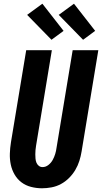

<svg xmlns="http://www.w3.org/2000/svg" viewBox="-20 -1005 549 1033"><path d="M206 8Q176 8 147 0.5Q118 -7 95.5 -24Q73 -41 58.5 -66Q44 -91 38 -119.5Q32 -148 33 -178.5Q34 -209 39 -240L121 -735H259L174 -221Q172 -209 171 -197.5Q170 -186 170 -174.5Q170 -163 171 -151.5Q172 -140 176 -130Q180 -120 188.5 -113Q197 -106 209 -106Q226 -106 240.5 -117.5Q255 -129 263.5 -144.5Q272 -160 277 -176.5Q282 -193 284 -209L371 -735H509L419 -190Q415 -165 407 -139.5Q399 -114 385 -90.5Q371 -67 351.5 -47.5Q332 -28 308 -15Q284 -2 257.5 3Q231 8 206 8ZM427 -791 296 -925 378 -985 492 -839ZM257 -791 126 -925 208 -985 322 -839Z"/></svg>

Font: Iosevka Curly Heavy Oblique
Style: Regular
Weight: 900
Italic angle: -9°
Monospace: yes
Designer: Belleve Invis
Foundry: Belleve Invis
Version: Version 11.1.0; ttfautohint (v1.8.3)